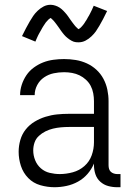

<svg xmlns="http://www.w3.org/2000/svg" viewBox="-20 -775 540 803"><path d="M208 8Q178 8 148.5 -0.5Q119 -9 98 -30.5Q77 -52 67.5 -81Q58 -110 58 -140Q58 -165 65 -189.5Q72 -214 87.5 -233.5Q103 -253 124.5 -266Q146 -279 170 -286.5Q194 -294 218.5 -296.5Q243 -299 268 -299H373V-352Q373 -368 370 -384.5Q367 -401 359.5 -415.5Q352 -430 339.5 -441.5Q327 -453 312.5 -460Q298 -467 281.5 -470Q265 -473 248 -473Q226 -473 204.5 -468.5Q183 -464 164.5 -451.5Q146 -439 135.5 -419Q125 -399 125 -377H64Q64 -399 71 -420.5Q78 -442 90.5 -460.5Q103 -479 121.5 -492.5Q140 -506 160.5 -514Q181 -522 203.5 -525Q226 -528 248 -528Q273 -528 297 -524Q321 -520 343 -510Q365 -500 383 -483.5Q401 -467 412.5 -445.5Q424 -424 429 -400Q434 -376 434 -352V-84Q434 -76 436 -69Q438 -62 443 -57Q448 -52 455.5 -49.5Q463 -47 470 -47H484V8H470Q451 8 432.5 3Q414 -2 399.5 -15Q385 -28 379 -46.5Q373 -65 373 -84V-91Q363 -67 346 -47.5Q329 -28 306.5 -15.5Q284 -3 258.5 2.5Q233 8 208 8ZM230 -47Q257 -47 284.5 -54.5Q312 -62 333 -80.5Q354 -99 363.5 -125.5Q373 -152 373 -180V-244H268Q252 -244 235 -242.5Q218 -241 201.5 -237Q185 -233 170 -225.5Q155 -218 142.5 -206.5Q130 -195 124.5 -179Q119 -163 119 -146Q119 -125 127 -105Q135 -85 151 -71Q167 -57 188 -52Q209 -47 230 -47ZM308 -598Q303 -598 298 -598.5Q293 -599 288.5 -600.5Q284 -602 279.5 -604.5Q275 -607 270.5 -610Q266 -613 262.5 -616Q259 -619 255 -622.5Q251 -626 248 -630Q245 -634 241.5 -638Q238 -642 235.5 -646Q233 -650 230 -654Q227 -658 224 -662.5Q221 -667 217.5 -671.5Q214 -676 211 -680Q208 -684 205 -687.5Q202 -691 197.5 -695Q193 -699 192 -700Q191 -699 187.5 -697Q184 -695 181.5 -692Q179 -689 176 -686Q173 -683 171.5 -681Q170 -679 168.5 -676.5Q167 -674 165.5 -672Q164 -670 162.5 -667.5Q161 -665 159 -662Q157 -659 155.5 -656Q154 -653 152 -649.5Q150 -646 148 -642.5Q146 -639 144 -635.5Q142 -632 140 -628Q138 -624 136 -619.5Q134 -615 132 -610.5Q130 -606 128 -601L72 -624Q81 -642 89 -657.5Q97 -673 104.5 -685.5Q112 -698 119 -708.5Q126 -719 137.5 -730Q149 -741 162.5 -748Q176 -755 192 -755Q197 -755 202 -754Q207 -753 211.5 -751.5Q216 -750 220.5 -748Q225 -746 229.5 -743Q234 -740 237.5 -737Q241 -734 245 -730Q249 -726 252 -722.5Q255 -719 258.5 -715Q262 -711 264.5 -707Q267 -703 270 -699Q273 -695 276 -690.5Q279 -686 282.5 -681.5Q286 -677 289 -673Q292 -669 295 -665.5Q298 -662 302 -658.5Q306 -655 308 -653Q309 -653 312.5 -655.5Q316 -658 318.5 -660.5Q321 -663 324 -666.5Q327 -670 328.5 -672Q330 -674 331.5 -676Q333 -678 334.5 -680.5Q336 -683 337.5 -685.5Q339 -688 341 -690.5Q343 -693 344.5 -696.5Q346 -700 348 -703Q350 -706 352 -709.5Q354 -713 356 -717Q358 -721 360 -725Q362 -729 364 -733Q366 -737 368 -742Q370 -747 372 -751L428 -729Q419 -710 411 -695Q403 -680 395.5 -667Q388 -654 381 -644Q374 -634 362.5 -623Q351 -612 337.5 -605Q324 -598 308 -598Z"/></svg>

Font: Iosevka SS18 Light
Style: Regular
Weight: 300
Monospace: yes
Designer: Belleve Invis
Foundry: Belleve Invis
Version: Version 25.1.1; ttfautohint (v1.8.4)